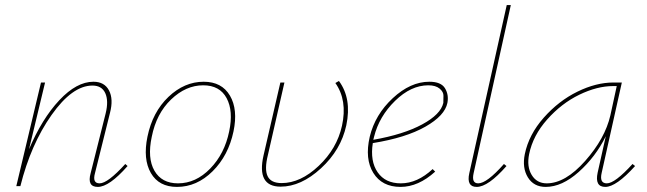

<svg xmlns="http://www.w3.org/2000/svg" viewBox="-20 -731 2542 754"><path d="M472 -87 481 -79Q409 3 364 3Q321 3 336 -51L395 -286Q407 -335 393.5 -365Q380 -395 343 -395Q264 -395 182.5 -279.5Q101 -164 60 0H44L141 -407H157L94 -145Q145 -265 213 -337.5Q281 -410 347 -410Q390 -410 408 -376Q426 -342 412 -288L353 -51Q342 -11 371 -11Q403 -11 472 -87Z M675 3Q604 3 572.5 -51.5Q541 -106 559 -194Q579 -291 641.5 -350.5Q704 -410 780 -410Q851 -410 883 -355.5Q915 -301 897 -215Q877 -120 815 -58.5Q753 3 675 3ZM679 -11Q749 -11 805.5 -69Q862 -127 880 -215Q897 -295 870 -345.5Q843 -396 778 -396Q710 -396 652 -340.5Q594 -285 576 -194Q558 -110 586.5 -60.5Q615 -11 679 -11Z M1097 -407 1032 -122Q1018 -66 1031 -39Q1044 -12 1086 -12Q1160 -12 1231.5 -79.5Q1303 -147 1323 -237Q1345 -337 1297 -405L1311 -413Q1362 -344 1340 -239Q1319 -142 1240.5 -70Q1162 2 1082 2Q987 2 1015 -121L1081 -407Z M1666 -410Q1712 -410 1727.5 -384.5Q1743 -359 1737 -327Q1727 -277 1650.5 -233.5Q1574 -190 1444 -169Q1433 -98 1463 -54.5Q1493 -11 1554 -11Q1619 -11 1679 -67L1689 -57Q1623 3 1553 3Q1480 3 1446 -52Q1412 -107 1432 -194Q1453 -281 1522.5 -345.5Q1592 -410 1666 -410ZM1721 -327Q1721 -339 1721.5 -354.5Q1722 -370 1706.5 -383Q1691 -396 1662 -396Q1594 -396 1531.5 -335Q1469 -274 1449 -194L1446 -182Q1565 -203 1638 -242.5Q1711 -282 1721 -327Z M1852 3Q1811 3 1823 -51L1970 -711H1986L1840 -51Q1831 -11 1858 -11Q1892 -11 1959 -87L1969 -79Q1897 3 1852 3Z M2464 -87 2474 -79Q2400 3 2357 3Q2315 3 2327 -53L2359 -196Q2319 -115 2253 -56Q2187 3 2123 3Q2076 3 2053 -34.5Q2030 -72 2041 -126Q2057 -203 2115.5 -269Q2174 -335 2247.5 -371Q2321 -407 2389 -407H2422L2343 -53Q2333 -11 2363 -11Q2395 -11 2464 -87ZM2127 -11Q2200 -11 2278 -99Q2356 -187 2377 -278L2402 -393H2388Q2325 -393 2255 -359Q2185 -325 2129 -262Q2073 -199 2058 -126Q2048 -77 2068 -44Q2088 -11 2127 -11Z"/></svg>

Font: EauTestInfant Thin
Style: Italic
Weight: 250
Italic angle: -12°
Designer: Christian Thalmann (Catharsis Fonts)
Version: Version 0.001;PS 000.001;hotconv 1.0.88;makeotf.lib2.5.64775